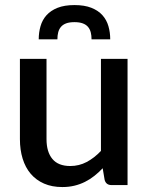

<svg xmlns="http://www.w3.org/2000/svg" viewBox="-20 -748 601 776"><path d="M495.5 -510V0H430.5Q409 0 403 -20.5L395 -68Q379 -51 361.2 -37Q343.5 -23 323.5 -13Q303.5 -3 280.8 2.5Q258 8 232 8Q190 8 158 -6Q126 -20 104.2 -45.5Q82.5 -71 71.5 -106.8Q60.5 -142.5 60.5 -185.5V-510H168V-185.5Q168 -134 191.8 -105.5Q215.5 -77 264 -77Q299.5 -77 330.2 -93.2Q361 -109.5 388 -138V-510ZM281 -727.5Q321.5 -727.5 349.2 -716.5Q377 -705.5 394 -686.5Q411 -667.5 418.2 -642.2Q425.5 -617 425.5 -589H350Q350 -604.5 346.8 -617.2Q343.5 -630 335.8 -639.2Q328 -648.5 314.5 -653.5Q301 -658.5 281 -658.5Q260.5 -658.5 247.2 -653.5Q234 -648.5 226.2 -639.2Q218.5 -630 215.2 -617.2Q212 -604.5 212 -589H136.5Q136.5 -617 143.8 -642.2Q151 -667.5 168 -686.5Q185 -705.5 212.8 -716.5Q240.5 -727.5 281 -727.5Z"/></svg>

Font: Lato 2
Style: Regular
Weight: 600
Designer: Lukasz Dziedzic with Adam Twardoch and Botio Nikoltchev
Foundry: tyPoland Lukasz Dziedzic
Version: Version 2.015; 2015-08-06; http://www.latofonts.com/